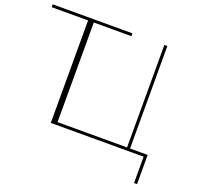

<svg xmlns="http://www.w3.org/2000/svg" viewBox="-147 -862 1245 1199"><g transform="rotate(20 476.0 -262.5)"><path d="M246 0H863V175H883V-19H766V-700H746V-19H284V-681H534V-700H4V-681H246Z"/></g></svg>

Font: Chess Sans Thin
Style: Regular
Weight: 100
Designer: Wolf Bōese
Foundry: Wolf Bōese
Version: Version 7.223;Glyphs 3.3 (3306)